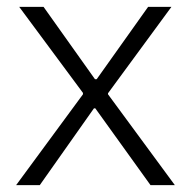

<svg xmlns="http://www.w3.org/2000/svg" viewBox="-20 -540 557 560"><path d="M27 0H96L254 -224H258L419 0H490L295 -265V-268L480 -520H412L262 -309H257L107 -520H36L222 -269V-265Z"/></svg>

Font: Fixel Display Light
Style: Regular
Weight: 300
Designer: AlfaBravo + MacPaw
Foundry: Kyrylo Tkachov, Marchela Mozhyna, Serhii Makarenko, Maria Weinstein, Zakhar Kryvoshyya
Version: Version 1.211